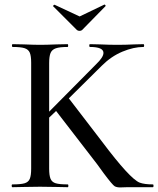

<svg xmlns="http://www.w3.org/2000/svg" viewBox="-20 -818 692 839"><path d="M647.9 0H536.1L504.9 1Q490.7 1 481.4 -3.9Q472.2 -8.8 433.1 -61Q407.2 -98.1 370.1 -145L225.1 -333L194.8 -304.2V-81.1Q194.8 -51.3 200.9 -36.6Q207 -22 223.6 -17.1Q240.2 -12.2 275.9 -12.2Q278.8 -12.2 278.8 -6.1Q278.8 0 275.9 0Q243.7 0 226.1 -1L154.8 -2L85 -1Q65.9 0 34.2 0Q31.2 0 31 -6.1Q30.8 -12.2 34.2 -12.2Q70.3 -12.2 87.2 -17.1Q104 -22 110.1 -36.4Q116.2 -50.8 116.2 -81.1V-543.9Q116.2 -573.7 110.1 -587.9Q104 -602.1 87.4 -607.4Q70.8 -612.8 35.2 -612.8Q32.2 -612.8 32.2 -618.9Q32.2 -625 35.2 -625L85 -624Q128.9 -622.1 155.8 -622.1Q182.6 -622.1 227.1 -624L275.9 -625Q277.8 -625 277.8 -618.9Q277.8 -612.8 275.9 -612.8Q240.7 -612.8 223.9 -606.9Q207 -601.1 200.9 -586.4Q194.8 -571.8 194.8 -542V-330.1L399.9 -537.1Q432.1 -567.9 432.1 -586.9Q432.1 -612.8 373 -612.8Q370.1 -612.8 370.1 -618.9Q370.1 -625 373 -625L417 -624Q457 -622.1 492.9 -622.1Q528.8 -622.1 566.9 -624L606.9 -625Q609.9 -625 609.9 -618.9Q609.9 -612.8 606.9 -612.8Q564 -612.8 514.9 -592.3Q465.8 -571.8 424.8 -530.8L280.8 -388.2L425.8 -199.2Q548.3 -36.1 590.3 -20Q610.8 -12.2 647.9 -12.2Q650.9 -12.2 650.9 -6.1Q650.9 0 647.9 0ZM211.9 -790.5V-791Q211.9 -793 214.4 -795.4Q216.8 -797.9 219.2 -796.9L328.1 -746.1L436 -797.9Q438 -798.8 440.4 -795.4Q442.9 -792 440.9 -791L338.9 -687Q335 -683.1 327.6 -683.1Q320.3 -683.1 315.9 -687L212.9 -790Q211.9 -790 211.9 -790.5Z"/></svg>

Font: Cormorant-Medium
Style: Regular
Weight: 500
Designer: Christian Thalmann (Catharsis Fonts)
Version: Version 3.000